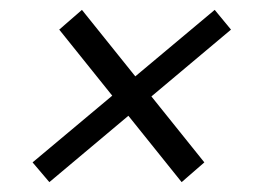

<svg xmlns="http://www.w3.org/2000/svg" viewBox="-20 -476 519 389"><path d="M80 -107 46 -147 415 -456 448 -416ZM348 -107 100 -416 146 -456 394 -147Z"/></svg>

Font: Piazzolla 24pt
Style: Italic
Weight: 400
Italic angle: -11.3°
Designer: Juan Pablo del Peral
Foundry: Huerta Tipografica
Version: Version 2.005